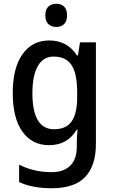

<svg xmlns="http://www.w3.org/2000/svg" viewBox="-20 -765 606 1025"><path d="M243 -549Q339 -549 391 -469H396L407 -539H492V3Q492 119 435 179.5Q378 240 256 240Q153 240 82 207V114Q160 154 256 154Q320 154 355 119.5Q390 85 390 18V0Q390 -13 391 -35Q392 -57 394 -72H389Q340 10 242 10Q151 10 99.5 -62.5Q48 -135 48 -268Q48 -402 100 -475.5Q152 -549 243 -549ZM266 -463Q211 -463 182 -412.5Q153 -362 153 -267Q153 -75 269 -75Q333 -75 362.5 -117Q392 -159 392 -247V-270Q392 -372 362 -417.5Q332 -463 266 -463ZM281 -745Q306 -745 322 -730Q338 -715 338 -683Q338 -651 321.5 -636Q305 -621 281 -621Q255 -621 238.5 -636Q222 -651 222 -683Q222 -715 238.5 -730Q255 -745 281 -745Z"/></svg>

Font: Noto Sans Georgian SemiCondensed Medium
Style: Regular
Weight: 500
Width: 4
Designer: Monotype Design Team, Akaki Razmadze
Foundry: Google LLC
Version: Version 2.005; ttfautohint (v1.8.4.7-5d5b)